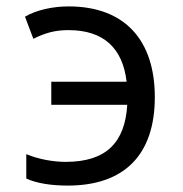

<svg xmlns="http://www.w3.org/2000/svg" viewBox="-20 -568 570 599"><path d="M191 11C371 11 463 -88 463 -265C463 -442 370 -548 194 -548C145 -548 94 -537 58 -516L84 -447C123 -466 152 -474 194 -474C304 -474 363 -417 375 -313H140V-241H377C370 -124 312 -63 185 -63C146 -63 101 -71 62 -87V-11C94 4 141 11 191 11Z"/></svg>

Font: Noto Sans Mono Condensed
Style: Regular
Weight: 400
Width: 3
Designer: Monotype Design Team
Foundry: Monotype Imaging Inc.
Version: Version 2.014